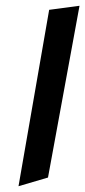

<svg xmlns="http://www.w3.org/2000/svg" viewBox="-20 -644 295 664"><path d="M150 -610 44 0 146 -30 255 -624Z"/></svg>

Font: Corrode
Style: Ita
Weight: 400
Designer: Mew Too
Version: Version 0.532